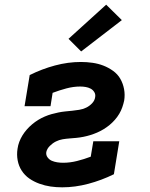

<svg xmlns="http://www.w3.org/2000/svg" viewBox="-20 -793 640 821"><path d="M246 8Q220 8 196 4.5Q172 1 148.5 -7.5Q125 -16 105.5 -29.5Q86 -43 73 -63Q60 -83 55.5 -107.5Q51 -132 55 -157Q57 -172 62.5 -186.5Q68 -201 76 -214Q84 -227 94.5 -239Q105 -251 117.5 -261.5Q130 -272 143 -280Q156 -288 171 -294.5Q186 -301 200.5 -305Q215 -309 229.5 -312Q244 -315 259 -316.5Q274 -318 289 -319.5Q304 -321 319 -323.5Q334 -326 348 -332.5Q362 -339 373.5 -351Q385 -363 387 -378Q389 -390 383 -399.5Q377 -409 367.5 -414Q358 -419 346.5 -421Q335 -423 323 -423Q294 -423 264 -415Q234 -407 205 -396L196 -339H85L107 -472Q159 -498 215 -513Q271 -528 326 -528Q351 -528 375.5 -524.5Q400 -521 422 -512.5Q444 -504 463.5 -490Q483 -476 494.5 -456Q506 -436 510.5 -412Q515 -388 511 -363Q508 -349 503 -334.5Q498 -320 490 -306.5Q482 -293 471.5 -281Q461 -269 449 -259Q437 -249 423 -240.5Q409 -232 395 -226Q381 -220 366.5 -215.5Q352 -211 337 -208Q322 -205 307 -203.5Q292 -202 277.5 -201Q263 -200 248 -197.5Q233 -195 219 -188Q205 -181 193 -169Q181 -157 178 -143Q176 -130 183.5 -120Q191 -110 201.5 -105.5Q212 -101 224.5 -99Q237 -97 250 -97Q279 -97 309 -104.5Q339 -112 368 -123L379 -189H490L467 -48Q414 -22 357.5 -7Q301 8 246 8ZM327 -573 273 -627 434 -773 501 -707Z"/></svg>

Font: Iosevka Etoile Extrabold
Style: Italic
Weight: 800
Italic angle: -9°
Designer: Belleve Invis
Foundry: Belleve Invis
Version: Version 22.1.2; ttfautohint (v1.8.4)